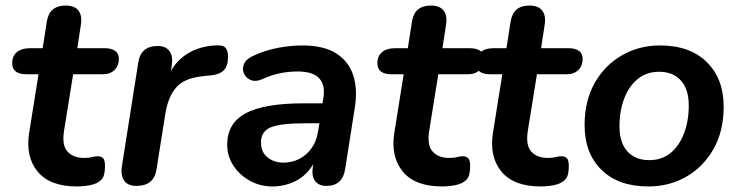

<svg xmlns="http://www.w3.org/2000/svg" viewBox="-20 -663 2669 693"><path d="M258 10Q160 10 116 -43.5Q72 -97 85 -182L119 -395H75Q24 -395 24 -435Q24 -461 41 -475Q58 -489 87 -489H134L149 -585Q158 -643 217 -643Q249 -643 263 -625Q277 -607 272 -574L259 -489H357Q409 -489 409 -450Q409 -426 393.5 -410.5Q378 -395 351 -395H244L211 -190Q203 -138 224 -115.5Q245 -93 283 -93Q301 -93 311.5 -96Q322 -99 332 -99Q346 -99 352.5 -91.5Q359 -84 359 -64Q359 -30 348 -17Q337 -4 318 2Q306 6 289 8Q272 10 258 10Z M472 8Q442 8 428.5 -10.5Q415 -29 420 -63L479 -437Q488 -497 549 -497Q578 -497 591.5 -479Q605 -461 600 -427L597 -407Q621 -449 662 -472.5Q703 -496 756 -499Q784 -501 793.5 -491Q803 -481 803 -458Q803 -425 788 -409.5Q773 -394 741 -391L712 -388Q645 -381 616 -347.5Q587 -314 577 -254L545 -52Q536 8 472 8Z M964 10Q919 10 882 -10.5Q845 -31 822.5 -65Q800 -99 800 -141Q800 -218 866.5 -254Q933 -290 1075 -290H1144L1147 -308Q1155 -355 1132.5 -380Q1110 -405 1054 -405Q1021 -405 990 -398.5Q959 -392 926 -377Q903 -367 885.5 -374Q868 -381 860.5 -397.5Q853 -414 861 -432.5Q869 -451 897 -463Q939 -482 984.5 -490.5Q1030 -499 1070 -499Q1149 -499 1194 -470Q1239 -441 1255 -391Q1271 -341 1261 -277L1226 -54Q1217 8 1158 8Q1131 8 1117.5 -9.5Q1104 -27 1109 -61L1111 -71Q1086 -29 1046.5 -9.5Q1007 10 964 10ZM1003 -76Q1050 -76 1085 -106.5Q1120 -137 1128 -189L1133 -218H1081Q993 -218 957.5 -203.5Q922 -189 922 -149Q922 -114 945.5 -95Q969 -76 1003 -76Z M1576 10Q1478 10 1434 -43.5Q1390 -97 1403 -182L1437 -395H1393Q1342 -395 1342 -435Q1342 -461 1359 -475Q1376 -489 1405 -489H1452L1467 -585Q1476 -643 1535 -643Q1567 -643 1581 -625Q1595 -607 1590 -574L1577 -489H1675Q1727 -489 1727 -450Q1727 -426 1711.5 -410.5Q1696 -395 1669 -395H1562L1529 -190Q1521 -138 1542 -115.5Q1563 -93 1601 -93Q1619 -93 1629.5 -96Q1640 -99 1650 -99Q1664 -99 1670.5 -91.5Q1677 -84 1677 -64Q1677 -30 1666 -17Q1655 -4 1636 2Q1624 6 1607 8Q1590 10 1576 10Z M1932 10Q1834 10 1790 -43.5Q1746 -97 1759 -182L1793 -395H1749Q1698 -395 1698 -435Q1698 -461 1715 -475Q1732 -489 1761 -489H1808L1823 -585Q1832 -643 1891 -643Q1923 -643 1937 -625Q1951 -607 1946 -574L1933 -489H2031Q2083 -489 2083 -450Q2083 -426 2067.5 -410.5Q2052 -395 2025 -395H1918L1885 -190Q1877 -138 1898 -115.5Q1919 -93 1957 -93Q1975 -93 1985.5 -96Q1996 -99 2006 -99Q2020 -99 2026.5 -91.5Q2033 -84 2033 -64Q2033 -30 2022 -17Q2011 -4 1992 2Q1980 6 1963 8Q1946 10 1932 10Z M2320 10Q2212 10 2151 -50Q2090 -110 2090 -211Q2090 -299 2126.5 -363.5Q2163 -428 2225 -463.5Q2287 -499 2362 -499Q2470 -499 2531 -439Q2592 -379 2592 -278Q2592 -190 2555.5 -125.5Q2519 -61 2457.5 -25.5Q2396 10 2320 10ZM2323 -85Q2369 -85 2400.5 -111Q2432 -137 2449 -182Q2466 -227 2466 -282Q2466 -341 2437.5 -372.5Q2409 -404 2359 -404Q2314 -404 2282 -378Q2250 -352 2233 -307.5Q2216 -263 2216 -207Q2216 -148 2244.5 -116.5Q2273 -85 2323 -85Z"/></svg>

Font: Nunito
Style: Bold Italic
Weight: 700
Italic angle: -9°
Designer: Vernon Adams
Foundry: Vernon Adams
Version: Version 3.601; ttfautohint (v1.8.2.53-6de2)